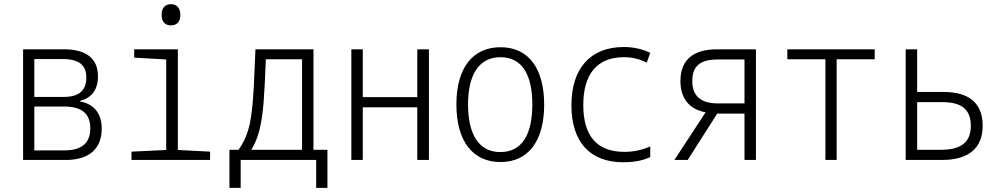

<svg xmlns="http://www.w3.org/2000/svg" viewBox="-20 -769 4810 923"><path d="M91 0H296C411 0 469 -56 469 -151C469 -225 430 -270 365 -281V-284C419 -298 451 -336 451 -402C451 -483 400 -532 288 -532H91ZM145 -303V-485H283C363 -485 395 -453 395 -397C395 -335 362 -303 285 -303ZM145 -46V-257H286C370 -257 414 -226 414 -152C414 -81 373 -46 289 -46Z M802 -647C832 -647 847 -667 847 -697C847 -729 831 -749 802 -749C772 -749 757 -729 757 -697C757 -666 772 -647 802 -647ZM612 0H990V-40L835 -48V-532H625V-492L779 -483V-48L612 -40Z M1083 134H1137V0H1500V134H1554V-49H1487V-532H1208C1202 -377 1199 -322 1194 -268C1185 -170 1170 -110 1127 -49H1083ZM1247 -274C1251 -331 1255 -398 1258 -484H1432V-49H1188C1222 -103 1238 -170 1247 -274Z M1669 0H1724V-253H1986V0H2042V-532H1986V-302H1724V-532H1669Z M2386 10C2521 10 2596 -93 2596 -266C2596 -436 2524 -542 2386 -542C2253 -542 2174 -443 2174 -267C2174 -93 2251 10 2386 10ZM2385 -38C2282 -38 2230 -123 2230 -267C2230 -412 2284 -494 2386 -494C2493 -494 2539 -405 2539 -267C2539 -123 2490 -38 2385 -38Z M2976 11C3024 11 3068 4 3106 -14V-65C3062 -46 3023 -39 2981 -39C2847 -39 2784 -119 2784 -264C2784 -410 2848 -494 2979 -494C3020 -494 3052 -486 3089 -468L3106 -515C3069 -533 3025 -543 2979 -543C2816 -543 2727 -438 2727 -263C2727 -89 2814 11 2976 11Z M3222 0H3286L3428 -223H3559V0H3614V-532H3428C3313 -532 3251 -482 3251 -379C3251 -295 3295 -243 3372 -229ZM3430 -272C3350 -272 3308 -307 3308 -379C3308 -453 3347 -483 3431 -483H3559V-272Z M3948 0H4002V-484H4185V-532H3765V-484H3948Z M4334 0H4508C4636 0 4704 -56 4704 -165C4704 -273 4639 -327 4515 -327H4389V-532H4334ZM4389 -49V-278H4511C4602 -278 4647 -243 4647 -164C4647 -86 4601 -49 4504 -49Z"/></svg>

Font: Noto Sans Mono Condensed Light
Style: Regular
Weight: 300
Width: 3
Designer: Monotype Design Team
Foundry: Monotype Imaging Inc.
Version: Version 2.014